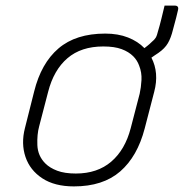

<svg xmlns="http://www.w3.org/2000/svg" viewBox="-20 -656 657 686"><path d="M356 -536Q402 -536 437.5 -522Q473 -508 496 -484Q501 -488 507.5 -493Q514 -498 522 -506Q532 -514 536.5 -521.5Q541 -529 545 -546Q550 -562 556.5 -588.5Q563 -615 568 -636H604Q620 -636 616 -620Q615 -614 609.5 -593Q604 -572 598 -550Q591 -521 580 -502Q569 -483 546 -467Q539 -462 532.5 -458Q526 -454 521 -450Q549 -396 531 -328L497 -197Q471 -97 409.5 -43.5Q348 10 244 10Q175 10 131 -19Q87 -48 71 -95.5Q55 -143 69 -198L102 -329Q127 -430 189 -483Q251 -536 356 -536ZM349 -490Q270 -490 221 -448Q172 -406 152 -328L120 -205Q112 -176 113.5 -137.5Q115 -99 142 -72Q158 -56 184.5 -46Q211 -36 251 -36Q328 -36 377.5 -78.5Q427 -121 447 -198L479 -321Q484 -343 485.5 -370Q487 -397 477 -422Q470 -441 456 -455Q440 -471 414.5 -480.5Q389 -490 349 -490Z"/></svg>

Font: Recursive Sn Lnr St Lt
Style: Italic
Weight: 300
Italic angle: -15°
Version: Version 1.079;hotconv 1.0.112;makeotfexe 2.5.65598; ttfautoh